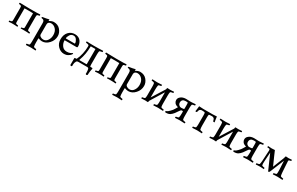

<svg xmlns="http://www.w3.org/2000/svg" viewBox="219 -1932 5649 3658"><g transform="rotate(30 3043.5 -103.0)"><path d="M260.7 -414.1Q455.1 -414.1 485.4 -418.9Q489.3 -407.2 489.3 -404.3Q489.3 -390.6 485.4 -390.6Q476.6 -390.6 457 -385.3Q437.5 -379.9 434.6 -373Q429.7 -360.4 429.7 -324.2V-84Q429.7 -52.7 434.6 -42Q437.5 -36.1 456.1 -30.8Q474.6 -25.4 485.4 -25.4Q489.3 -25.4 489.3 -11.7Q489.3 -1 485.4 2.9Q480.5 2 471.7 1Q462.9 0 438.5 -2Q414.1 -3.9 392.6 -2.9Q379.9 -2.9 366.2 -2.9Q352.5 -2.9 339.8 -2.9Q327.1 -2.9 317.4 -2.4Q307.6 -2 301.8 -1.5Q295.9 -1 295.9 0Q293.9 -3.9 293.9 -11.7Q293.9 -25.4 298.8 -25.4Q307.6 -25.4 327.1 -31.2Q346.7 -37.1 350.6 -43V-42Q354.5 -49.8 354.5 -83V-366.2Q354.5 -370.1 351.6 -370.1Q294.9 -372.1 260.7 -372.1Q175.8 -372.1 169.9 -371.1Q167 -371.1 167 -367.2V-84Q167 -52.7 171.9 -42Q174.8 -36.1 194.8 -30.8Q214.8 -25.4 224.6 -25.4Q226.6 -17.6 226.6 -11.7Q226.6 -4.9 224.6 2.9Q219.7 2 210.4 1Q201.2 0 175.8 -1.5Q150.4 -2.9 128.9 -2.9Q107.4 -3.9 84.5 -2.4Q61.5 -1 48.8 1L36.1 2.9Q31.2 -2 31.2 -11.7Q31.2 -25.4 36.1 -25.4Q45.9 -25.4 64.9 -30.8Q84 -36.1 86.9 -42Q91.8 -50.8 91.8 -84V-324.2Q91.8 -360.4 86.9 -373Q85 -379.9 64.9 -385.3Q44.9 -390.6 36.1 -390.6Q31.2 -390.6 31.2 -404.3L36.1 -418.9Q212.9 -414.1 260.7 -414.1Z M782.2 -425.8Q876 -425.8 928.7 -362.8Q981.4 -299.8 981.4 -228.5Q981.4 -134.8 916 -63.5Q850.6 7.8 767.6 7.8Q727.5 7.8 685.5 -10.7Q681.6 -5.9 681.6 2V85.9Q681.6 141.6 689.5 172.9Q691.4 179.7 714.8 185.5Q738.3 191.4 748 191.4Q751 191.4 752 204.1Q752.9 216.8 751 220.7Q653.3 215.8 646.5 215.8Q640.6 215.8 540 220.7Q536.1 216.8 536.1 204.1Q536.1 191.4 540 191.4Q552.7 191.4 575.2 185.5Q597.7 179.7 599.6 172.9Q606.4 143.6 606.4 103.5V-298.8Q606.4 -336.9 592.8 -351.6Q583 -363.3 568.8 -367.7Q554.7 -372.1 545.4 -372.1Q536.1 -372.1 536.1 -374Q536.1 -396.5 542 -397.5Q638.7 -412.1 676.8 -423.8Q677.7 -423.8 679.7 -424.3Q681.6 -424.8 681.6 -424.8Q684.6 -424.8 684.6 -418.9Q684.6 -413.1 683.6 -405.3Q682.6 -397.5 682.6 -396.5V-391.6Q697.3 -401.4 728.5 -413.6Q759.8 -425.8 782.2 -425.8ZM751 -377.9Q720.7 -377.9 701.2 -361.3Q681.6 -344.7 681.6 -314.5V-95.7Q681.6 -69.3 710 -51.3Q738.3 -33.2 771.5 -33.2Q829.1 -33.2 863.3 -85Q897.5 -136.7 897.5 -201.2Q897.5 -283.2 853.5 -330.6Q809.6 -377.9 751 -377.9Z M1238.3 -389.6Q1187.5 -389.6 1160.6 -346.2Q1133.8 -302.7 1133.8 -274.4Q1133.8 -267.6 1139.6 -267.6H1330.1Q1335 -267.6 1335 -277.3Q1335 -308.6 1308.6 -349.1Q1282.2 -389.6 1238.3 -389.6ZM1248 -425.8Q1293 -425.8 1327.1 -408.7Q1361.3 -391.6 1379.4 -364.7Q1397.5 -337.9 1405.8 -310.1Q1414.1 -282.2 1414.1 -254.9Q1414.1 -235.4 1408.2 -231Q1402.3 -226.6 1385.7 -226.6H1139.6Q1131.8 -226.6 1131.8 -221.7Q1131.8 -160.2 1168.9 -108.4Q1206.1 -56.6 1276.4 -56.6Q1296.9 -56.6 1315.4 -60.5Q1334 -64.5 1347.2 -69.8Q1360.4 -75.2 1369.6 -80.6Q1378.9 -85.9 1385.7 -90.8L1392.6 -95.7Q1398.4 -95.7 1398.4 -83Q1398.4 -75.2 1392.6 -65.4Q1373 -38.1 1335 -16.1Q1296.9 5.9 1252 5.9Q1170.9 5.9 1112.8 -55.2Q1054.7 -116.2 1054.7 -204.1Q1054.7 -306.6 1109.9 -366.2Q1165 -425.8 1248 -425.8Z M1723.6 -375H1623Q1621.1 -375 1621.1 -368.2Q1621.1 -204.1 1565.4 -51.8Q1563.5 -43.9 1563.5 -42Q1563.5 -39.1 1568.4 -39.1H1720.7Q1725.6 -39.1 1725.6 -43.9V-368.2Q1725.6 -375 1723.6 -375ZM1671.9 -414.1Q1685.5 -414.1 1716.3 -414.6Q1747.1 -415 1760.7 -415Q1788.1 -415 1868.2 -418.9Q1872.1 -415 1872.1 -402.8Q1872.1 -390.6 1868.2 -390.6Q1855.5 -390.6 1832.5 -384.3Q1809.6 -377.9 1807.6 -371.1Q1800.8 -342.8 1800.8 -302.7V-85.9Q1800.8 -41 1803.7 -38.1Q1806.6 -32.2 1838.9 -32.2H1852.5Q1861.3 -27.3 1861.3 -23.4V-18.6Q1847.7 38.1 1844.7 85Q1844.7 97.7 1843.8 102.5Q1841.8 118.2 1841.8 127.9Q1834 137.7 1817.4 137.7Q1813.5 137.7 1808.1 133.8Q1802.7 129.9 1801.8 125Q1802.7 117.2 1802.7 99.6Q1802.7 56.6 1793.9 21.5Q1785.2 0 1761.7 0H1564.5Q1535.2 0 1522.5 21.5Q1502 56.6 1502 99.6Q1502 117.2 1502.9 125Q1502 129.9 1496.6 133.8Q1491.2 137.7 1487.3 137.7Q1470.7 137.7 1462.9 127.9V-16.6Q1462.9 -25.4 1469.7 -32.2H1500Q1507.8 -32.2 1511.7 -43Q1541 -99.6 1559.6 -183.1Q1578.1 -266.6 1578.1 -349.6Q1578.1 -357.4 1574.2 -371.1Q1572.3 -377.9 1547.4 -384.3Q1522.5 -390.6 1509.8 -390.6Q1505.9 -390.6 1505.9 -402.8Q1505.9 -415 1509.8 -418.9Q1549.8 -414.1 1671.9 -414.1Z M2159.2 -414.1Q2353.5 -414.1 2383.8 -418.9Q2387.7 -407.2 2387.7 -404.3Q2387.7 -390.6 2383.8 -390.6Q2375 -390.6 2355.5 -385.3Q2335.9 -379.9 2333 -373Q2328.1 -360.4 2328.1 -324.2V-84Q2328.1 -52.7 2333 -42Q2335.9 -36.1 2354.5 -30.8Q2373 -25.4 2383.8 -25.4Q2387.7 -25.4 2387.7 -11.7Q2387.7 -1 2383.8 2.9Q2378.9 2 2370.1 1Q2361.3 0 2336.9 -2Q2312.5 -3.9 2291 -2.9Q2278.3 -2.9 2264.6 -2.9Q2251 -2.9 2238.3 -2.9Q2225.6 -2.9 2215.8 -2.4Q2206.1 -2 2200.2 -1.5Q2194.3 -1 2194.3 0Q2192.4 -3.9 2192.4 -11.7Q2192.4 -25.4 2197.3 -25.4Q2206.1 -25.4 2225.6 -31.2Q2245.1 -37.1 2249 -43V-42Q2252.9 -49.8 2252.9 -83V-366.2Q2252.9 -370.1 2250 -370.1Q2193.4 -372.1 2159.2 -372.1Q2074.2 -372.1 2068.4 -371.1Q2065.4 -371.1 2065.4 -367.2V-84Q2065.4 -52.7 2070.3 -42Q2073.2 -36.1 2093.3 -30.8Q2113.3 -25.4 2123 -25.4Q2125 -17.6 2125 -11.7Q2125 -4.9 2123 2.9Q2118.2 2 2108.9 1Q2099.6 0 2074.2 -1.5Q2048.8 -2.9 2027.3 -2.9Q2005.9 -3.9 1982.9 -2.4Q1960 -1 1947.3 1L1934.6 2.9Q1929.7 -2 1929.7 -11.7Q1929.7 -25.4 1934.6 -25.4Q1944.3 -25.4 1963.4 -30.8Q1982.4 -36.1 1985.4 -42Q1990.2 -50.8 1990.2 -84V-324.2Q1990.2 -360.4 1985.4 -373Q1983.4 -379.9 1963.4 -385.3Q1943.4 -390.6 1934.6 -390.6Q1929.7 -390.6 1929.7 -404.3L1934.6 -418.9Q2111.3 -414.1 2159.2 -414.1Z M2680.7 -425.8Q2774.4 -425.8 2827.1 -362.8Q2879.9 -299.8 2879.9 -228.5Q2879.9 -134.8 2814.5 -63.5Q2749 7.8 2666 7.8Q2626 7.8 2584 -10.7Q2580.1 -5.9 2580.1 2V85.9Q2580.1 141.6 2587.9 172.9Q2589.8 179.7 2613.3 185.5Q2636.7 191.4 2646.5 191.4Q2649.4 191.4 2650.4 204.1Q2651.4 216.8 2649.4 220.7Q2551.8 215.8 2544.9 215.8Q2539.1 215.8 2438.5 220.7Q2434.6 216.8 2434.6 204.1Q2434.6 191.4 2438.5 191.4Q2451.2 191.4 2473.6 185.5Q2496.1 179.7 2498 172.9Q2504.9 143.6 2504.9 103.5V-298.8Q2504.9 -336.9 2491.2 -351.6Q2481.4 -363.3 2467.3 -367.7Q2453.1 -372.1 2443.8 -372.1Q2434.6 -372.1 2434.6 -374Q2434.6 -396.5 2440.4 -397.5Q2537.1 -412.1 2575.2 -423.8Q2576.2 -423.8 2578.1 -424.3Q2580.1 -424.8 2580.1 -424.8Q2583 -424.8 2583 -418.9Q2583 -413.1 2582 -405.3Q2581.1 -397.5 2581.1 -396.5V-391.6Q2595.7 -401.4 2627 -413.6Q2658.2 -425.8 2680.7 -425.8ZM2649.4 -377.9Q2619.1 -377.9 2599.6 -361.3Q2580.1 -344.7 2580.1 -314.5V-95.7Q2580.1 -69.3 2608.4 -51.3Q2636.7 -33.2 2669.9 -33.2Q2727.5 -33.2 2761.7 -85Q2795.9 -136.7 2795.9 -201.2Q2795.9 -283.2 2752 -330.6Q2708 -377.9 2649.4 -377.9Z M3095.7 -100.6 3272.5 -381.8Q3277.3 -388.7 3277.3 -407.2Q3277.3 -411.1 3283.2 -417Q3297.9 -417 3305.7 -416Q3327.1 -414.1 3344.7 -414.1Q3367.2 -414.1 3389.6 -416Q3412.1 -418 3426.8 -418.9Q3430.7 -415 3430.7 -402.8Q3430.7 -390.6 3426.8 -390.6Q3414.1 -390.6 3391.1 -384.3Q3368.2 -377.9 3366.2 -371.1Q3359.4 -342.8 3359.4 -302.7V-113.3Q3359.4 -73.2 3366.2 -44.9Q3368.2 -38.1 3391.1 -31.7Q3414.1 -25.4 3426.8 -25.4Q3430.7 -25.4 3430.7 -13.2Q3430.7 -1 3426.8 2.9Q3327.1 -2 3318.4 -2Q3312.5 -2 3214.8 2.9Q3212.9 -2 3213.9 -13.7Q3214.8 -25.4 3217.8 -25.4Q3227.5 -25.4 3251.5 -31.7Q3275.4 -38.1 3277.3 -44.9Q3287.1 -83 3284.2 -131.8V-306.6Q3284.2 -316.4 3283.2 -322.3L3105.5 -33.2Q3100.6 -25.4 3100.6 -7.8Q3100.6 -3.9 3094.7 2Q3080.1 2 3072.3 1Q3050.8 -1 3040 -1Q3017.6 -1 2992.7 1Q2967.8 2.9 2954.1 3.9Q2950.2 0 2950.2 -12.2Q2950.2 -24.4 2954.1 -24.4Q2966.8 -24.4 2989.7 -30.8Q3012.7 -37.1 3014.6 -43.9Q3021.5 -72.3 3021.5 -112.3V-302.7Q3021.5 -342.8 3014.6 -371.1Q3012.7 -377.9 2989.7 -384.3Q2966.8 -390.6 2954.1 -390.6Q2950.2 -390.6 2950.2 -402.8Q2950.2 -415 2954.1 -418.9Q3053.7 -414.1 3061.5 -414.1Q3067.4 -414.1 3165 -418.9Q3167 -414.1 3166 -402.3Q3165 -390.6 3162.1 -390.6Q3152.3 -390.6 3129.4 -384.3Q3106.4 -377.9 3104.5 -371.1Q3096.7 -340.8 3096.7 -284.2V-116.2Q3096.7 -106.4 3095.7 -100.6Z M3711.9 -375Q3626 -375 3626 -296.9Q3626 -263.7 3648.4 -243.2Q3670.9 -222.7 3692.4 -222.7H3709Q3762.7 -222.7 3762.7 -239.3V-310.5Q3762.7 -353.5 3758.8 -368.2L3752.9 -373H3753.9Q3745.1 -375 3711.9 -375ZM3726.6 -182.6Q3713.9 -177.7 3685.5 -134.8Q3650.4 -84 3645.5 -77.1Q3614.3 -37.1 3581.1 -16.1Q3547.9 4.9 3494.1 4.9Q3481.4 4.9 3474.6 2Q3472.7 -2.9 3472.7 -10.7Q3472.7 -17.6 3474.6 -23.4Q3510.7 -23.4 3585.9 -113.3Q3611.3 -148.4 3640.6 -202.1Q3639.6 -201.2 3627.9 -204.1Q3582 -217.8 3562 -245.1Q3542 -272.5 3542 -302.7Q3542 -341.8 3569.3 -369.1Q3596.7 -396.5 3629.4 -406.2Q3662.1 -416 3695.3 -416Q3721.7 -416 3749 -414.1Q3778.3 -412.1 3799.8 -412.1Q3822.3 -412.1 3856 -415Q3889.6 -418 3904.3 -418.9Q3908.2 -415 3908.2 -402.8Q3908.2 -390.6 3904.3 -390.6Q3891.6 -390.6 3868.7 -384.3Q3845.7 -377.9 3843.8 -371.1Q3836.9 -342.8 3836.9 -302.7V-113.3Q3836.9 -73.2 3843.8 -44.9Q3845.7 -38.1 3868.7 -31.7Q3891.6 -25.4 3904.3 -25.4Q3908.2 -25.4 3908.2 -13.2Q3908.2 -1 3904.3 2.9Q3803.7 -2 3795.9 -2Q3790 -2 3692.4 2.9Q3690.4 -2 3691.4 -13.7Q3692.4 -25.4 3695.3 -25.4Q3705.1 -25.4 3729 -31.7Q3752.9 -38.1 3754.9 -44.9Q3762.7 -75.2 3762.7 -131.8V-174.8Q3762.7 -184.6 3747.1 -184.6Q3732.4 -184.6 3726.6 -182.6Z M4139.6 -113.3V-306.6Q4139.6 -358.4 4132.8 -367.2Q4127 -377 4067.4 -377Q4045.9 -377 4031.7 -367.2Q4017.6 -357.4 4013.2 -347.2Q4008.8 -336.9 4004.9 -321.8Q4001 -306.6 4000 -303.7Q3997.1 -297.9 3976.6 -297.9Q3965.8 -297.9 3965.8 -300.8Q3965.8 -304.7 3972.7 -346.7Q3979.5 -388.7 3981.4 -418.9Q4039.1 -414.1 4074.2 -414.1H4281.2L4371.1 -418.9Q4373 -388.7 4381.3 -346.2Q4389.6 -303.7 4389.6 -300.8Q4389.6 -297.9 4378.9 -297.9Q4358.4 -297.9 4355.5 -303.7Q4354.5 -306.6 4350.6 -321.8Q4346.7 -336.9 4342.3 -347.2Q4337.9 -357.4 4323.7 -367.2Q4309.6 -377 4288.1 -377Q4222.7 -377 4220.7 -368.2Q4214.8 -351.6 4214.8 -308.6V-131.8Q4214.8 -75.2 4222.7 -44.9Q4224.6 -38.1 4248 -31.7Q4271.5 -25.4 4281.2 -25.4Q4284.2 -25.4 4285.2 -13.7Q4286.1 -2 4284.2 2.9Q4186.5 -2 4179.7 -2Q4172.9 -2 4073.2 2.9Q4069.3 -1 4069.3 -13.2Q4069.3 -25.4 4073.2 -25.4Q4085 -25.4 4107.9 -31.7Q4130.9 -38.1 4132.8 -44.9Q4139.6 -73.2 4139.6 -113.3Z M4593.8 -100.6 4770.5 -381.8Q4775.4 -388.7 4775.4 -407.2Q4775.4 -411.1 4781.2 -417Q4795.9 -417 4803.7 -416Q4825.2 -414.1 4842.8 -414.1Q4865.2 -414.1 4887.7 -416Q4910.2 -418 4924.8 -418.9Q4928.7 -415 4928.7 -402.8Q4928.7 -390.6 4924.8 -390.6Q4912.1 -390.6 4889.2 -384.3Q4866.2 -377.9 4864.3 -371.1Q4857.4 -342.8 4857.4 -302.7V-113.3Q4857.4 -73.2 4864.3 -44.9Q4866.2 -38.1 4889.2 -31.7Q4912.1 -25.4 4924.8 -25.4Q4928.7 -25.4 4928.7 -13.2Q4928.7 -1 4924.8 2.9Q4825.2 -2 4816.4 -2Q4810.5 -2 4712.9 2.9Q4710.9 -2 4711.9 -13.7Q4712.9 -25.4 4715.8 -25.4Q4725.6 -25.4 4749.5 -31.7Q4773.4 -38.1 4775.4 -44.9Q4785.2 -83 4782.2 -131.8V-306.6Q4782.2 -316.4 4781.2 -322.3L4603.5 -33.2Q4598.6 -25.4 4598.6 -7.8Q4598.6 -3.9 4592.8 2Q4578.1 2 4570.3 1Q4548.8 -1 4538.1 -1Q4515.6 -1 4490.7 1Q4465.8 2.9 4452.1 3.9Q4448.2 0 4448.2 -12.2Q4448.2 -24.4 4452.1 -24.4Q4464.8 -24.4 4487.8 -30.8Q4510.7 -37.1 4512.7 -43.9Q4519.5 -72.3 4519.5 -112.3V-302.7Q4519.5 -342.8 4512.7 -371.1Q4510.7 -377.9 4487.8 -384.3Q4464.8 -390.6 4452.1 -390.6Q4448.2 -390.6 4448.2 -402.8Q4448.2 -415 4452.1 -418.9Q4551.8 -414.1 4559.6 -414.1Q4565.4 -414.1 4663.1 -418.9Q4665 -414.1 4664.1 -402.3Q4663.1 -390.6 4660.2 -390.6Q4650.4 -390.6 4627.4 -384.3Q4604.5 -377.9 4602.5 -371.1Q4594.7 -340.8 4594.7 -284.2V-116.2Q4594.7 -106.4 4593.8 -100.6Z M5210 -375Q5124 -375 5124 -296.9Q5124 -263.7 5146.5 -243.2Q5168.9 -222.7 5190.4 -222.7H5207Q5260.7 -222.7 5260.7 -239.3V-310.5Q5260.7 -353.5 5256.8 -368.2L5251 -373H5252Q5243.2 -375 5210 -375ZM5224.6 -182.6Q5211.9 -177.7 5183.6 -134.8Q5148.4 -84 5143.6 -77.1Q5112.3 -37.1 5079.1 -16.1Q5045.9 4.9 4992.2 4.9Q4979.5 4.9 4972.7 2Q4970.7 -2.9 4970.7 -10.7Q4970.7 -17.6 4972.7 -23.4Q5008.8 -23.4 5084 -113.3Q5109.4 -148.4 5138.7 -202.1Q5137.7 -201.2 5126 -204.1Q5080.1 -217.8 5060.1 -245.1Q5040 -272.5 5040 -302.7Q5040 -341.8 5067.4 -369.1Q5094.7 -396.5 5127.4 -406.2Q5160.2 -416 5193.4 -416Q5219.7 -416 5247.1 -414.1Q5276.4 -412.1 5297.9 -412.1Q5320.3 -412.1 5354 -415Q5387.7 -418 5402.3 -418.9Q5406.2 -415 5406.2 -402.8Q5406.2 -390.6 5402.3 -390.6Q5389.6 -390.6 5366.7 -384.3Q5343.8 -377.9 5341.8 -371.1Q5335 -342.8 5335 -302.7V-113.3Q5335 -73.2 5341.8 -44.9Q5343.8 -38.1 5366.7 -31.7Q5389.6 -25.4 5402.3 -25.4Q5406.2 -25.4 5406.2 -13.2Q5406.2 -1 5402.3 2.9Q5301.8 -2 5293.9 -2Q5288.1 -2 5190.4 2.9Q5188.5 -2 5189.5 -13.7Q5190.4 -25.4 5193.4 -25.4Q5203.1 -25.4 5227.1 -31.7Q5251 -38.1 5252.9 -44.9Q5260.7 -75.2 5260.7 -131.8V-174.8Q5260.7 -184.6 5245.1 -184.6Q5230.5 -184.6 5224.6 -182.6Z M5899.4 -328.1 5772.5 -17.6Q5770.5 -11.7 5763.2 -4.9Q5755.9 2 5748 2Q5744.1 2 5740.2 0L5594.7 -330.1Q5592.8 -294.9 5587.9 -226.1Q5583 -157.2 5582 -131.8Q5578.1 -70.3 5585 -44.9Q5586.9 -38.1 5610.8 -31.7Q5634.8 -25.4 5644.5 -25.4Q5647.5 -25.4 5648.4 -13.7Q5649.4 -2 5647.5 2.9Q5632.8 2 5616.2 1Q5599.6 0 5586.4 -1Q5573.2 -2 5556.6 -2Q5534.2 -2 5509.8 0Q5485.4 2 5471.7 2.9Q5467.8 -1 5467.8 -13.2Q5467.8 -25.4 5471.7 -25.4Q5484.4 -25.4 5507.3 -31.7Q5530.3 -38.1 5532.2 -44.9Q5540 -74.2 5543 -113.3L5556.6 -356.4Q5557.6 -365.2 5551.8 -380.9Q5547.9 -390.6 5500 -390.6Q5495.1 -390.6 5495.1 -405.3Q5495.1 -415 5499 -418.9Q5502 -418.9 5508.3 -418.5Q5514.6 -418 5517.6 -418Q5558.6 -414.1 5577.1 -414.1Q5603.5 -414.1 5635.7 -417Q5636.7 -417 5641.1 -417.5Q5645.5 -418 5647.5 -418Q5653.3 -399.4 5695.3 -307.6L5776.4 -125Q5836.9 -271.5 5869.1 -358.4L5887.7 -418Q5911.1 -414.1 5948.2 -414.1Q5960.9 -414.1 5979.5 -416Q5998 -418 6002.9 -418Q6004.9 -418 6010.7 -418.5Q6016.6 -418.9 6019.5 -418.9Q6023.4 -407.2 6023.4 -405.3Q6023.4 -390.6 6019.5 -390.6Q5992.2 -390.6 5972.7 -376Q5967.8 -374 5968.8 -356.4L5975.6 -244.1Q5977.5 -213.9 5980.5 -170.9Q5983.4 -127.9 5984.4 -113.3Q5987.3 -74.2 5995.1 -44.9Q5997.1 -38.1 6020 -31.7Q6043 -25.4 6055.7 -25.4Q6059.6 -25.4 6059.6 -13.2Q6059.6 -1 6055.7 2.9Q5956.1 -2 5945.3 -2Q5942.4 -2 5844.7 2.9Q5842.8 -2 5843.8 -13.7Q5844.7 -25.4 5847.7 -25.4Q5857.4 -25.4 5881.3 -31.7Q5905.3 -38.1 5907.2 -44.9Q5912.1 -64.5 5910.2 -131.8Z"/></g></svg>

Font: Crimson Text
Style: Roman
Weight: 400
Version: Version 0.13